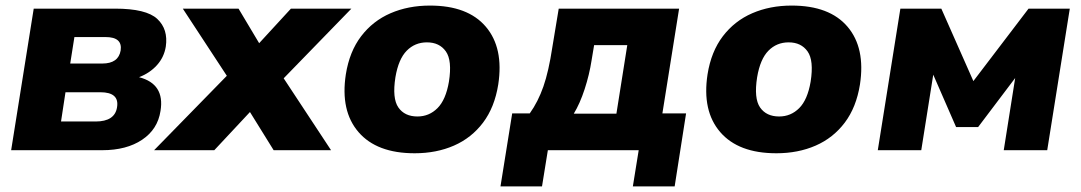

<svg xmlns="http://www.w3.org/2000/svg" viewBox="-20 -539 3878 689"><path d="M20 0 101 -508H393Q505 -508 544.5 -471Q584 -434 575 -372Q569 -334 543.5 -305.5Q518 -277 479 -262Q572 -238 556 -141Q546 -75 490 -37.5Q434 0 347 0ZM232 -311H347Q405 -311 413 -358Q420 -406 359 -406H247ZM199 -103H323Q392 -103 400 -154Q409 -208 340 -208H215Z M604 0ZM533 0 794 -267 636 -508H836L910 -384L1024 -508H1241L998 -258L1168 0H962L877 -137L749 0Z M1201 0ZM1468 11Q1332 11 1266.5 -65Q1201 -141 1221 -272Q1234 -354 1276 -409Q1318 -464 1381.5 -491.5Q1445 -519 1523 -519Q1659 -519 1723.5 -443Q1788 -367 1768 -236Q1755 -154 1713.5 -99Q1672 -44 1609 -16.5Q1546 11 1468 11ZM1478 -121Q1520 -121 1550 -151Q1580 -181 1591 -246Q1603 -322 1580 -354.5Q1557 -387 1512 -387Q1469 -387 1439.5 -357Q1410 -327 1399 -262Q1387 -186 1409.5 -153.5Q1432 -121 1478 -121Z M1776 130 1818 -132H1881Q1911 -174 1930 -228.5Q1949 -283 1962 -369L1985 -508H2417L2357 -132H2442L2401 130H2251L2272 0H1946L1925 130ZM2039 -131H2192L2231 -377H2112L2103 -323Q2095 -271 2078 -219Q2061 -167 2039 -131Z M2499 0ZM2766 11Q2630 11 2564.5 -65Q2499 -141 2519 -272Q2532 -354 2574 -409Q2616 -464 2679.5 -491.5Q2743 -519 2821 -519Q2957 -519 3021.5 -443Q3086 -367 3066 -236Q3053 -154 3011.5 -99Q2970 -44 2907 -16.5Q2844 11 2766 11ZM2776 -121Q2818 -121 2848 -151Q2878 -181 2889 -246Q2901 -322 2878 -354.5Q2855 -387 2810 -387Q2767 -387 2737.5 -357Q2708 -327 2697 -262Q2685 -186 2707.5 -153.5Q2730 -121 2776 -121Z M3130 0 3211 -508H3358L3473 -248L3671 -508H3819L3738 0H3582L3623 -259L3490 -83H3411L3329 -271L3286 0Z"/></svg>

Font: Winston ExtraBold
Style: Italic
Weight: 800
Italic angle: -9°
Designer: Original fonts by Vernon Adams / Changes by Cristiano Sobral
Foundry: Original fonts by Vernon Adams / Changes by Cristiano Sobral
Version: Version 2.503;July 17, 2020;FontCreator 13.0.0.2655 64-bit